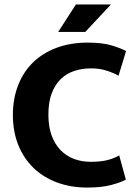

<svg xmlns="http://www.w3.org/2000/svg" viewBox="-20 -834 614 865"><path d="M389 -105Q434 -105 465 -113Q496 -121 517 -134L547 -25Q527 -13 482.5 -1Q438 11 373 11Q299 11 237 -12Q175 -35 131 -77.5Q87 -120 62.5 -180.5Q38 -241 38 -316Q38 -389 61.5 -449.5Q85 -510 128.5 -552.5Q172 -595 234.5 -618.5Q297 -642 375 -642Q441 -642 482.5 -629.5Q524 -617 548 -604L514 -493Q491 -506 459.5 -516Q428 -526 390 -526Q350 -526 315 -514.5Q280 -503 254 -478Q228 -453 213 -413.5Q198 -374 198 -317Q198 -264 212.5 -224Q227 -184 253 -157.5Q279 -131 313.5 -118Q348 -105 389 -105ZM364 -690H242L322 -814H480Z"/></svg>

Font: Mukta Vaani ExtraBold
Style: Regular
Weight: 800
Designer: Noopur Datye, Girish Dalvi, Yashodeep Gholap, Pallavi Karambelkar
Foundry: Ek Type
Version: Version 2.538;PS 1.000;hotconv 16.6.51;makeotf.lib2.5.65220;